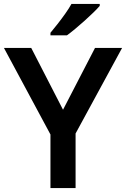

<svg xmlns="http://www.w3.org/2000/svg" viewBox="-20 -958 642 978"><path d="M301 -399 464 -714H602L365 -278V0H237V-273L0 -714H139ZM488 -928Q476 -914 455.5 -894Q435 -874 410.5 -852Q386 -830 362.5 -810.5Q339 -791 321 -778H237V-791Q253 -810 273 -835.5Q293 -861 312.5 -888.5Q332 -916 344 -938H488Z"/></svg>

Font: Noto Sans Armenian SemiBold
Style: Regular
Weight: 600
Designer: Monotype Design Team
Foundry: Monotype Imaging Inc.
Version: Version 2.007